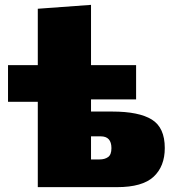

<svg xmlns="http://www.w3.org/2000/svg" viewBox="-20 -770 714 790"><path d="M135.5 0V-351H13V-502H135.5V-734L354.5 -750V-502H540V-361H354.5V-311H442Q551.5 -311 604.8 -278Q658 -245 658 -161Q658 -85.5 612 -42.8Q566 0 461.5 0ZM354.5 -114H390Q411 -114 424.8 -123.8Q438.5 -133.5 438.5 -160.5Q438.5 -209 394.5 -209H354.5Z"/></svg>

Font: Commissioner Black
Style: Regular
Weight: 900
Designer: Kostas Bartsokas
Foundry: Kostas Bartsokas
Version: Version 1.000; ttfautohint (v1.8.3)